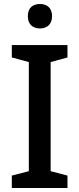

<svg xmlns="http://www.w3.org/2000/svg" viewBox="-20 -939 397 959"><path d="M180 -919C146 -919 119 -902 119 -858C119 -815 146 -797 180 -797C212 -797 240 -815 240 -858C240 -902 212 -919 180 -919ZM317 0V-62L233 -84V-629L317 -652V-714H39V-652L124 -629V-84L39 -62V0Z"/></svg>

Font: Noto Sans Canadian Aboriginal Medium
Style: Regular
Weight: 500
Designer: Monotype Design Team, Typotheque's Kevin King
Foundry: Monotype Imaging Inc.
Version: Version 2.004